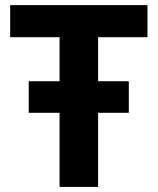

<svg xmlns="http://www.w3.org/2000/svg" viewBox="-20 -734 619 754"><path d="M213.9 0V-291H92.8V-415H213.9V-587.9H20V-713.9H559.1V-587.9H365.2V-415H485.8V-291H365.2V0Z"/></svg>

Font: Open Sans
Style: Bold
Weight: 700
Designer: Monotype Design Team
Foundry: Monotype Imaging Inc.
Version: Version 3.000; ttfautohint (v1.8.4)